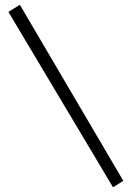

<svg xmlns="http://www.w3.org/2000/svg" viewBox="-20 -589 556 812"><path d="M15.6 -538.6 64 -568.8 501.5 175.8 458 203.1Z"/></svg>

Font: Parastoo Print
Style: Print
Weight: 400
Foundry: Saber Rastikerdar (saber.rastikerdar@gmail.com)
Version: Version 1.0.0-alpha5